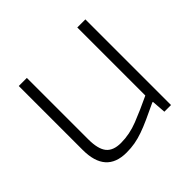

<svg xmlns="http://www.w3.org/2000/svg" viewBox="-138 -693 856 856"><g transform="rotate(-45 290.0 -265.0)"><path d="M208 10Q78 10 78 -137V-540H129V-153Q129 -92 150.5 -65Q172 -38 221 -38Q275 -38 329.5 -59.5Q384 -81 447 -111V-540H498V0H456L451 -67H447Q405 -47 373 -32.5Q341 -18 314 -8.5Q287 1 262 5.5Q237 10 208 10Z"/></g></svg>

Font: Encode Sans Normal
Style: ExtraLight
Weight: 200
Designer: Pablo Impallari, Andres Torresi
Foundry: Pablo Impallari, Andres Torresi
Version: Version 1.000; ttfautohint (v1.00) -l 8 -r 50 -G 200 -x 14 -